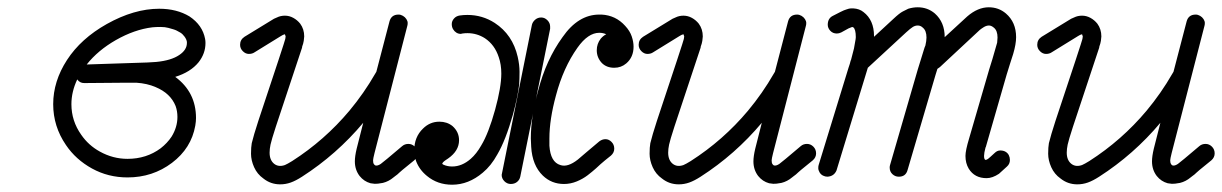

<svg xmlns="http://www.w3.org/2000/svg" viewBox="-20 -480 3354 527"><path d="M518 -156Q518 -147 516 -135Q505 -73 452 -33Q399 7 330 7Q277 7 232.5 -17.5Q188 -42 161 -82Q126 -133 126 -194Q126 -257 164 -315.5Q202 -374 273 -414Q348 -456 417 -456Q465 -456 500 -435Q536 -411 543 -373Q544 -368 544 -362Q544 -333 525 -309Q503 -282 461 -269Q518 -227 518 -156ZM192 -262Q176 -228 176 -194Q176 -148 203 -110Q223 -81 254 -64Q290 -44 330 -44Q382 -44 421 -73Q439 -87 451 -105Q467 -131 467 -159Q467 -175 462 -189Q448 -224 407 -241Q384 -251 354 -253Q340 -253 329.5 -253Q319 -253 211 -252Q199 -252 192 -262ZM398 -405Q349 -399 298 -370Q249 -342 218 -303Q375 -308 385 -308.5Q395 -309 409 -310Q450 -314 472 -329Q493 -343 493 -362V-365Q492 -372 486.5 -379.5Q481 -387 475 -390.5Q469 -394 465 -396Q461 -398 456 -399.5Q451 -401 442 -403.5Q433 -406 420.5 -406Q408 -406 398 -405Z M1084 -79Q1091 -85 1101 -85Q1111 -85 1118.5 -77.5Q1126 -70 1126 -59Q1126 -48 1117 -40Q1090 -18 1084.5 -13.5Q1079 -9 1076.5 -6.5Q1074 -4 1070.5 -1Q1067 2 1064.5 3.5Q1062 5 1060 7Q1047 18 1031 22Q1015 25 1008.5 24.5Q1002 24 997 23Q979 18 967 3Q954 -14 954 -37Q954 -51 959 -72L977 -143Q904 -56 809 5Q792 16 778 21Q764 26 749 26Q723 26 703 10Q686 -2 677.5 -21Q669 -40 669 -58Q669 -76 671 -87Q676 -108 689 -148Q763 -370 763 -373Q764 -378 764 -380L762 -386Q757 -385 751 -381L678 -336Q672 -332 663 -332Q654 -332 646.5 -339.5Q639 -347 639 -357Q639 -371 651 -379Q729 -427 732 -428.5Q735 -430 740 -432Q750 -437 762 -437Q774 -437 785 -431Q796 -425 804 -415Q815 -400 815 -380Q814 -366 812 -360Q810 -354 809.5 -352.5Q809 -351 809 -349Q808 -347 737 -132Q725 -95 722.5 -83Q720 -71 720 -61Q720 -40 733 -30Q745 -21 762 -27Q769 -30 782 -38Q871 -95 939 -176Q979 -224 1010 -278Q1012 -281 1013 -283L1049 -421Q1054 -440 1074 -440Q1080 -440 1086 -436.5Q1092 -433 1095.5 -427.5Q1099 -422 1099 -417Q1099 -412 1098 -409L1008 -60Q1004 -44 1004 -40Q1004 -33 1006 -30Q1008 -27 1010 -26Q1016 -24 1025 -30Q1031 -34 1084 -79ZM1026 -30Q1026 -30 1026 -30Z M1644 -386Q1635 -390 1625 -390Q1594 -390 1565 -349Q1526 -294 1506 -218Q1488 -152 1488 -100Q1488 -90 1488 -80Q1491 -35 1518 -27Q1538 -20 1566 -42Q1574 -49 1590 -62.5Q1606 -76 1625 -92Q1633 -98 1642 -98Q1651 -98 1658.5 -90.5Q1666 -83 1666 -72Q1666 -61 1657 -53Q1638 -38 1628.5 -29.5Q1619 -21 1616 -18Q1606 -9 1593 1Q1580 11 1563 18Q1546 25 1528 25Q1494 25 1470 2Q1441 -26 1438 -77L1437 -100Q1437 -159 1457 -231Q1479 -316 1524 -378Q1567 -440 1625 -440H1631Q1670 -438 1696 -409Q1709 -395 1714 -380Q1719 -365 1719 -352Q1719 -323 1699 -306Q1685 -294 1666 -294Q1645 -294 1632 -307Q1618 -322 1618 -342Q1618 -360 1629 -374Q1636 -382 1644 -386ZM1263 -439Q1304 -439 1338 -417Q1387 -385 1401 -324Q1406 -302 1406 -283Q1406 -264 1405 -248Q1401 -214 1388 -166Q1368 -95 1345 -56Q1328 -25 1305 -6Q1266 27 1221 27Q1181 27 1152 3Q1131 -14 1122 -38Q1117 -53 1117 -67Q1117 -104 1141 -127Q1160 -146 1186 -146Q1207 -146 1222 -134Q1240 -118 1240 -95Q1240 -66 1210 -45Q1209 -44 1204 -41Q1195 -35 1194 -31V-30Q1196 -29 1197 -28Q1208 -23 1221 -23Q1248 -23 1272 -44Q1288 -58 1301 -81Q1321 -114 1339 -179Q1356 -241 1356 -278Q1356 -303 1349 -323Q1338 -357 1311 -375Q1289 -389 1263 -389Q1256 -389 1249 -388L1245 -387Q1238 -387 1232.5 -390.5Q1227 -394 1223.5 -400Q1220 -406 1220 -414Q1220 -422 1226 -429Q1232 -436 1242 -437.5Q1252 -439 1263 -439ZM1490 -407Q1490 -404 1490 -401L1408 5Q1406 14 1399 19.5Q1392 25 1382 25Q1372 25 1364.5 17.5Q1357 10 1357 0L1358 -5L1440 -412Q1442 -420 1449 -426Q1456 -432 1465.5 -432Q1475 -432 1482.5 -424.5Q1490 -417 1490 -407Z M2178 -79Q2185 -85 2195 -85Q2205 -85 2212.5 -77.5Q2220 -70 2220 -59Q2220 -48 2211 -40Q2184 -18 2178.5 -13.5Q2173 -9 2170.5 -6.5Q2168 -4 2164.5 -1Q2161 2 2158.5 3.5Q2156 5 2154 7Q2141 18 2125 22Q2109 25 2102.5 24.5Q2096 24 2091 23Q2073 18 2061 3Q2048 -14 2048 -37Q2048 -51 2053 -72L2071 -143Q1998 -56 1903 5Q1886 16 1872 21Q1858 26 1843 26Q1817 26 1797 10Q1780 -2 1771.5 -21Q1763 -40 1763 -58Q1763 -76 1765 -87Q1770 -108 1783 -148Q1857 -370 1857 -373Q1858 -378 1858 -380L1856 -386Q1851 -385 1845 -381L1772 -336Q1766 -332 1757 -332Q1748 -332 1740.5 -339.5Q1733 -347 1733 -357Q1733 -371 1745 -379Q1823 -427 1826 -428.5Q1829 -430 1834 -432Q1844 -437 1856 -437Q1868 -437 1879 -431Q1890 -425 1898 -415Q1909 -400 1909 -380Q1908 -366 1906 -360Q1904 -354 1903.5 -352.5Q1903 -351 1903 -349Q1902 -347 1831 -132Q1819 -95 1816.5 -83Q1814 -71 1814 -61Q1814 -40 1827 -30Q1839 -21 1856 -27Q1863 -30 1876 -38Q1965 -95 2033 -176Q2073 -224 2104 -278Q2106 -281 2107 -283L2143 -421Q2148 -440 2168 -440Q2174 -440 2180 -436.5Q2186 -433 2189.5 -427.5Q2193 -422 2193 -417Q2193 -412 2192 -409L2102 -60Q2098 -44 2098 -40Q2098 -33 2100 -30Q2102 -27 2104 -26Q2110 -24 2119 -30Q2125 -34 2178 -79ZM2120 -30Q2120 -30 2120 -30Z M2277 -388Q2266 -388 2259 -395.5Q2252 -403 2252 -412Q2252 -429 2265 -436Q2292 -450 2296 -451.5Q2300 -453 2303 -454Q2311 -457 2316 -457Q2321 -457 2322 -457Q2339 -456 2350 -447Q2379 -425 2379 -381Q2379 -380 2379 -379L2432 -428Q2449 -444 2458 -448.5Q2467 -453 2473 -456Q2486 -460 2499 -460Q2526 -460 2546 -443Q2573 -419 2573 -378Q2633 -433 2635 -435Q2664 -460 2694 -460Q2721 -460 2741 -443Q2769 -419 2769 -378Q2769 -359 2761 -332Q2758 -323 2752 -304Q2746 -285 2743 -275Q2688 -85 2687 -80.5Q2686 -76 2685 -75Q2681 -60 2681 -52Q2681 -41 2686 -41Q2689 -42 2692 -44Q2696 -47 2710 -60Q2717 -67 2725.5 -67Q2734 -67 2740 -63.5Q2746 -60 2749 -54Q2752 -48 2752 -41Q2752 -30 2744 -23Q2725 -6 2722 -3Q2704 9 2688 9Q2655 9 2639 -17Q2630 -32 2630 -52Q2630 -67 2640 -100L2695 -289Q2698 -299 2704 -318Q2714 -352 2717 -363Q2718 -374 2718 -377Q2718 -396 2708 -404Q2701 -410 2694.5 -410Q2688 -410 2681 -406Q2673 -401 2669.5 -398Q2666 -395 2560 -296Q2556 -293 2553 -291Q2550 -281 2548 -275L2471 -13Q2466 5 2447 5Q2437 5 2429.5 -2Q2422 -9 2422 -20Q2422 -24 2423 -27L2499 -289Q2502 -299 2508 -318Q2514 -337 2516 -344Q2518 -351 2520 -355Q2523 -368 2523 -377Q2523 -396 2513 -404Q2507 -410 2499 -410Q2492 -410 2485.5 -406Q2479 -402 2467 -391L2362 -294Q2350 -255 2276 -12Q2269 4 2251 5Q2245 5 2239 2Q2233 -1 2229.5 -7Q2226 -13 2226 -18.5Q2226 -24 2227 -27L2309 -294Q2313 -305 2315 -314Q2316 -315 2316 -316Q2322 -338 2324 -347Q2326 -360 2327 -364Q2329 -374 2329 -378Q2329 -400 2322 -405Q2320 -406 2319 -406Q2316 -405 2309 -402L2289 -391Q2283 -388 2277 -388Z M3272 -79Q3279 -85 3289 -85Q3299 -85 3306.5 -77.5Q3314 -70 3314 -59Q3314 -48 3305 -40Q3278 -18 3272.5 -13.5Q3267 -9 3264.5 -6.5Q3262 -4 3258.5 -1Q3255 2 3252.5 3.5Q3250 5 3248 7Q3235 18 3219 22Q3203 25 3196.5 24.5Q3190 24 3185 23Q3167 18 3155 3Q3142 -14 3142 -37Q3142 -51 3147 -72L3165 -143Q3092 -56 2997 5Q2980 16 2966 21Q2952 26 2937 26Q2911 26 2891 10Q2874 -2 2865.5 -21Q2857 -40 2857 -58Q2857 -76 2859 -87Q2864 -108 2877 -148Q2951 -370 2951 -373Q2952 -378 2952 -380L2950 -386Q2945 -385 2939 -381L2866 -336Q2860 -332 2851 -332Q2842 -332 2834.5 -339.5Q2827 -347 2827 -357Q2827 -371 2839 -379Q2917 -427 2920 -428.5Q2923 -430 2928 -432Q2938 -437 2950 -437Q2962 -437 2973 -431Q2984 -425 2992 -415Q3003 -400 3003 -380Q3002 -366 3000 -360Q2998 -354 2997.5 -352.5Q2997 -351 2997 -349Q2996 -347 2925 -132Q2913 -95 2910.5 -83Q2908 -71 2908 -61Q2908 -40 2921 -30Q2933 -21 2950 -27Q2957 -30 2970 -38Q3059 -95 3127 -176Q3167 -224 3198 -278Q3200 -281 3201 -283L3237 -421Q3242 -440 3262 -440Q3268 -440 3274 -436.5Q3280 -433 3283.5 -427.5Q3287 -422 3287 -417Q3287 -412 3286 -409L3196 -60Q3192 -44 3192 -40Q3192 -33 3194 -30Q3196 -27 3198 -26Q3204 -24 3213 -30Q3219 -34 3272 -79ZM3214 -30Q3214 -30 3214 -30Z"/></svg>

Font: TT2020Base
Style: Italic
Weight: 400
Italic angle: -15°
Version: Version 0.2.000